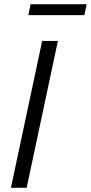

<svg xmlns="http://www.w3.org/2000/svg" viewBox="-20 -895 433 915"><path d="M32 0ZM32 0 181 -700H256L107 0ZM393 -875 382 -823H115L126 -875Z"/></svg>

Font: Rosa Sans Light
Style: Italic
Weight: 300
Italic angle: -12°
Designer: Pentagram / MCKL
Foundry: Pentagram / MCKL
Version: Version 1.005;September 16, 2019;FontCreator 11.5.0.2425 64-